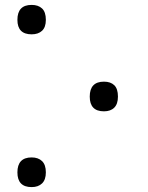

<svg xmlns="http://www.w3.org/2000/svg" viewBox="-20 -748 603 783"><path d="M109 -608Q51 -608 51 -667Q51 -728 109 -728Q136 -728 151.5 -713.5Q167 -699 167 -667Q167 -637 151.5 -622.5Q136 -608 109 -608ZM404 -294Q346 -294 346 -354Q346 -415 404 -415Q431 -415 446 -400.5Q461 -386 461 -354Q461 -324 446 -309Q431 -294 404 -294ZM109 15Q51 15 51 -45Q51 -106 109 -106Q136 -106 151.5 -91Q167 -76 167 -45Q167 -15 151.5 0Q136 15 109 15Z"/></svg>

Font: Noto Sans Mono SemiCondensed
Style: Regular
Weight: 400
Width: 4
Designer: Monotype Design Team
Foundry: Monotype Imaging Inc.
Version: Version 2.014